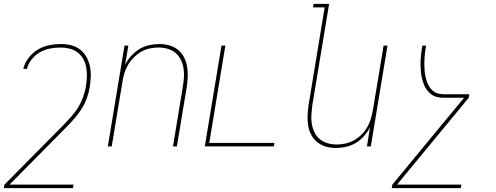

<svg xmlns="http://www.w3.org/2000/svg" viewBox="-40 -755 2560 990"><path d="M336 215H-20L-17 197L285 -108Q306 -130 326.5 -152.5Q347 -175 362.5 -200.5Q378 -226 388 -253.5Q398 -281 403 -309V-310Q407 -334 408 -358.5Q409 -383 405 -406Q401 -429 390 -449.5Q379 -470 361 -484Q343 -498 320 -504Q297 -510 273 -510Q247 -510 219.5 -505Q192 -500 167.5 -486.5Q143 -473 124 -449.5Q105 -426 99 -400H80Q87 -430 107.5 -456.5Q128 -483 155.5 -499.5Q183 -516 213.5 -522Q244 -528 274 -528Q302 -528 327.5 -521.5Q353 -515 373 -499.5Q393 -484 405.5 -461.5Q418 -439 423.5 -413.5Q429 -388 428 -361Q427 -334 423 -307Q418 -277 407.5 -248Q397 -219 380 -192.5Q363 -166 342 -142Q321 -118 298 -95L9 197H339Z M516 0 602 -520H622L605 -421Q617 -445 636.5 -466.5Q656 -488 679 -502Q702 -516 728.5 -522Q755 -528 781 -528Q808 -528 833 -521Q858 -514 877.5 -498.5Q897 -483 908.5 -460.5Q920 -438 924.5 -412.5Q929 -387 928 -360.5Q927 -334 923 -307L872 0H852L903 -310Q907 -334 908.5 -358Q910 -382 906 -405Q902 -428 891.5 -448.5Q881 -469 864 -483Q847 -497 824 -503.5Q801 -510 777 -510Q755 -510 731.5 -505Q708 -500 687.5 -488Q667 -476 649.5 -458.5Q632 -441 620 -420Q608 -399 601 -376.5Q594 -354 591 -331L536 0Z M1016 0 1102 -520H1122L1039 -18H1375L1372 0Z M1692 8Q1665 8 1640.5 1Q1616 -6 1596.5 -21.5Q1577 -37 1565 -59.5Q1553 -82 1549 -107.5Q1545 -133 1546 -159.5Q1547 -186 1551 -213L1634 -717H1574L1577 -735H1657L1570 -210Q1567 -186 1565.5 -162Q1564 -138 1568 -115Q1572 -92 1582 -71.5Q1592 -51 1609.5 -37Q1627 -23 1649.5 -16.5Q1672 -10 1696 -10Q1718 -10 1741.5 -15Q1765 -20 1786 -32Q1807 -44 1824.5 -61.5Q1842 -79 1854 -100Q1866 -121 1872.5 -143.5Q1879 -166 1883 -189L1938 -520H1958L1872 0H1852L1868 -99Q1856 -75 1837 -53.5Q1818 -32 1794.5 -18Q1771 -4 1744.5 2Q1718 8 1692 8Z M2336 215H1980L1983 197L2353 -251H2246Q2229 -251 2213 -255Q2197 -259 2184 -268.5Q2171 -278 2161.5 -291Q2152 -304 2146 -319Q2140 -334 2136 -350Q2132 -366 2130.5 -383Q2129 -400 2128.5 -417Q2128 -434 2129 -451Q2130 -468 2132.5 -485.5Q2135 -503 2138 -520H2157Q2154 -504 2152 -488.5Q2150 -473 2149 -457.5Q2148 -442 2148 -426.5Q2148 -411 2149 -395.5Q2150 -380 2153 -365Q2156 -350 2160.5 -336Q2165 -322 2172.5 -309.5Q2180 -297 2191 -287.5Q2202 -278 2216.5 -273.5Q2231 -269 2246 -269H2380L2377 -251L2007 197H2339Z"/></svg>

Font: Iosevka Term Curly Th Obl
Style: Regular
Weight: 100
Italic angle: -9°
Designer: Belleve Invis
Foundry: Belleve Invis
Version: Version 32.3.0